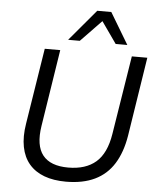

<svg xmlns="http://www.w3.org/2000/svg" viewBox="-61 -989 865 1050"><g transform="rotate(5 371.0 -464.0)"><path d="M340 9Q272 9 221 -10Q170 -29 138 -66.5Q106 -104 95 -160Q84 -216 96 -289L162 -705H247L181 -283Q164 -175 206 -122Q248 -69 346 -69Q442 -69 498 -117.5Q554 -166 571 -273L640 -705H725L657 -270Q642 -179 603 -116.5Q564 -54 498.5 -22.5Q433 9 340 9ZM285 -765 430 -937H507L610 -765H546L463 -883L349 -765Z"/></g></svg>

Font: Nunito Sans 10pt
Style: Italic
Weight: 400
Italic angle: -9°
Designer: Vernon Adams
Foundry: Vernon Adams
Version: Version 3.101;gftools[0.9.27]